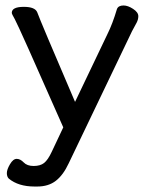

<svg xmlns="http://www.w3.org/2000/svg" viewBox="-20 -511 540 701"><path d="M116 170H106Q47 170 12 141Q5 134 5 121Q5 108 16.5 88.5Q28 69 41 69Q54 69 66.5 82Q79 95 103 95Q127 95 141 84Q155 73 169 43L211 -46Q48 -416 34 -441Q23 -460 23 -464Q23 -486 67 -486Q108 -486 116 -466Q127 -435 254 -139L372 -386Q391 -424 407 -478Q412 -491 431 -491Q447 -491 466 -478.5Q485 -466 485 -452Q485 -440 479 -428.5Q473 -417 462 -397Q448 -369 231 85Q211 128 184 149Q157 170 116 170Z"/></svg>

Font: ToneOZ-Pinyin-WenKai-Medium
Style: Medium
Weight: 700
Designer: Fontworks Inc.
Foundry: ToneOZ
Version: Version 0.240331